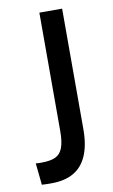

<svg xmlns="http://www.w3.org/2000/svg" viewBox="-79 -703 446 756"><g transform="rotate(-10 144.0 -325.0)"><path d="M26 9 17 -78Q23 -77 29 -77Q35 -77 39 -77Q76 -77 96 -86.5Q116 -96 125 -120Q134 -144 134 -186V-660H225V-178Q225 -114 206.5 -72Q188 -30 152.5 -10Q117 10 65 10Q58 10 50 10Q42 10 26 9Z"/></g></svg>

Font: Bricolage Grotesque 24pt Condensed
Style: Regular
Weight: 400
Width: 3
Designer: Mathieu Triay
Foundry: Atelier Triay
Version: Version 1.001;gftools[0.9.33.dev8+g029e19f]